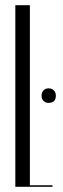

<svg xmlns="http://www.w3.org/2000/svg" viewBox="-20 -719 241 739"><path d="M95 -699V-6H182V0H39V-699ZM140 -351Q140 -363 147.5 -371Q155 -379 167 -379Q180 -379 187.5 -371Q195 -363 195 -351Q195 -323 167 -323Q155 -323 147.5 -330.5Q140 -338 140 -351Z"/></svg>

Font: Moniqa Cond Display
Style: Regular
Weight: 400
Width: 3
Designer: Rajesh Rajput
Foundry: Rajesh Rajput
Version: Version 1.000